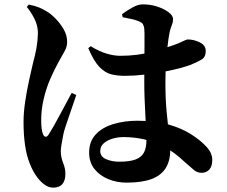

<svg xmlns="http://www.w3.org/2000/svg" viewBox="-20 -803 1040 881"><path d="M561 35Q516 35 477 19Q438 3 413.5 -27.5Q389 -58 389 -103Q389 -154 419.5 -186.5Q450 -219 501 -234Q552 -249 610 -249Q694 -249 754 -231.5Q814 -214 855 -188Q896 -162 920 -137Q937 -121 945.5 -104Q954 -87 954 -69Q954 -40 940.5 -25Q927 -10 905 -10Q886 -10 870.5 -22.5Q855 -35 826 -61Q781 -104 735 -128.5Q689 -153 642 -163.5Q595 -174 547 -174Q520 -174 495.5 -166.5Q471 -159 455.5 -145Q440 -131 440 -110Q440 -84 467 -72.5Q494 -61 527 -61Q577 -61 604 -72Q631 -83 641.5 -105Q652 -127 652 -161Q652 -179 650.5 -208Q649 -237 647 -273.5Q645 -310 643.5 -350Q642 -390 642 -427Q642 -469 642.5 -513Q643 -557 643 -593.5Q643 -630 643 -649Q643 -673 639.5 -683.5Q636 -694 630.5 -698Q625 -702 615 -706Q599 -713 579.5 -716.5Q560 -720 543 -724L540 -738Q560 -753 586.5 -768Q613 -783 635 -783Q671 -783 702.5 -772.5Q734 -762 754 -746.5Q774 -731 774 -716Q774 -704 771 -695Q768 -686 764 -675.5Q760 -665 757 -648Q753 -628 749 -592.5Q745 -557 742 -513.5Q739 -470 739 -425Q739 -349 744.5 -291.5Q750 -234 755.5 -190.5Q761 -147 761 -113Q761 -64 739.5 -30.5Q718 3 674 19Q630 35 561 35ZM224 58Q204 58 185.5 45Q167 32 151 11Q131 -16 116.5 -52.5Q102 -89 95 -136.5Q88 -184 88 -243Q88 -286 95.5 -336.5Q103 -387 113.5 -434.5Q124 -482 131 -512Q141 -548 147 -581Q153 -614 154 -650Q154 -686 137.5 -718Q121 -750 103 -771L112 -782Q139 -777 158.5 -769Q178 -761 197 -749Q214 -739 235.5 -717Q257 -695 272.5 -668Q288 -641 288 -611Q288 -589 277.5 -570Q267 -551 249 -519Q230 -485 211 -441.5Q192 -398 180.5 -349Q169 -300 169 -251Q169 -231 171 -214Q173 -197 177 -188Q182 -176 189.5 -175.5Q197 -175 204 -187Q213 -201 226.5 -224.5Q240 -248 255 -276.5Q270 -305 284.5 -331.5Q299 -358 309 -377L330 -367Q323 -347 314.5 -321.5Q306 -296 297 -270.5Q288 -245 281 -223.5Q274 -202 271 -188Q265 -157 262 -139Q259 -121 259 -110Q259 -82 269.5 -56Q280 -30 280 -6Q280 58 224 58ZM552 -455Q519 -455 490.5 -462Q462 -469 436 -496Q410 -523 385 -582L396 -591Q435 -567 469 -557Q503 -547 531 -547Q572 -547 607 -551.5Q642 -556 671.5 -563.5Q701 -571 725 -579Q784 -597 810 -609.5Q836 -622 840 -622Q870 -622 897 -608.5Q924 -595 924 -569Q924 -543 909 -532.5Q894 -522 856 -506Q841 -500 808 -491Q775 -482 732.5 -474Q690 -466 643 -460.5Q596 -455 552 -455Z"/></svg>

Font: Noto Serif JP ExtraBold
Style: Regular
Weight: 800
Designer: Ryoko NISHIZUKA 西塚涼子 (kana & ideographs); Frank Grießhammer (Latin, Greek & Cyrillic); Wenlong ZHANG 张文龙 (bopomofo); San
Foundry: Adobe
Version: Version 2.003-H1;hotconv 1.1.1;makeotfexe 2.6.0